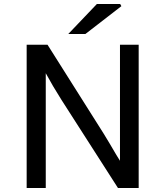

<svg xmlns="http://www.w3.org/2000/svg" viewBox="-20 -945 818 965"><path d="M114 -720H219L500 -275Q526 -233 565 -166L583 -137V-358V-720H677V0H573L289 -443Q244 -514 210 -577V-366V0H114ZM467 -925H584L590 -914L409 -774H323Z"/></svg>

Font: Nebula Sans Medium
Style: Regular
Weight: 500
Designer: Paul D. Hunt for Adobe (as Source Sans)
Foundry: Nebula Entertainment & Broadcasting LLC
Version: Version 1.010